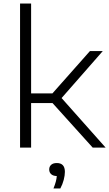

<svg xmlns="http://www.w3.org/2000/svg" viewBox="-20 -828 612 1077"><path d="M92.5 0V-808H154.5V-304H274L484.5 -541.5H556.5L325.5 -278L572.5 0H500L274.5 -250H154.5V0ZM280 229Q288.5 208 293 191.2Q297.5 174.5 298.5 159.5Q278 159 267 149Q256 139 256 122.5Q256 106.5 267 96.5Q278 86.5 298.5 86.5Q344 86.5 344 136Q344 155.5 337.5 180.8Q331 206 318.5 229Z"/></svg>

Font: Encode Sans Expanded Expanded Light
Style: Regular
Weight: 300
Width: 7
Designer: Multiple Designers
Foundry: Impallari Type
Version: Version 3.000; ttfautohint (v1.8.3) -l 8 -r 50 -G 200 -x 14 